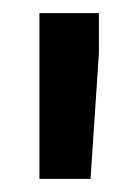

<svg xmlns="http://www.w3.org/2000/svg" viewBox="-20 -770 209 292"><path d="M130.4 -689 117.7 -498H40V-750H130.4Z"/></svg>

Font: Vazir Medium FD-UI
Style: Medium-FD-UI
Weight: 500
Designer: Saber Rastikerdar
Foundry: Saber Rastikerdar
Version: Version 30.1.0